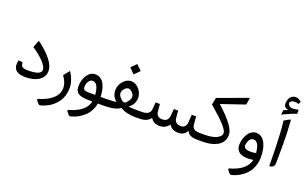

<svg xmlns="http://www.w3.org/2000/svg" viewBox="-119 -1493 3752 2347"><g transform="rotate(20 1757.5 -319.0)"><path d="M58.6 -164.6C54.2 -144.5 51.8 -126.5 51.8 -111.3C51.8 -37.1 102.5 0 204.6 0C250 0 290.5 -5.9 326.7 -18.1C362.3 -30.3 391.6 -48.8 414.1 -74.7C436 -100.1 447.3 -130.9 447.3 -166.5C447.3 -249 375 -347.2 230 -460.4C216.3 -471.2 207.5 -472.2 204.1 -463.4L172.9 -379.9C231 -341.3 279.3 -301.8 318.8 -260.7C358.4 -219.2 377.9 -184.1 377.9 -155.3C377.9 -110.4 319.8 -87.9 204.1 -87.9C146 -87.9 119.1 -101.6 113.8 -142.6C113.3 -148.9 112.8 -154.8 112.8 -159.2Z M631.8 -180.7C669.4 -127.4 688 -79.1 688 -34.7C688 19 666 65.9 622.1 105.5C577.6 145 518.1 175.3 443.4 195.8C432.6 198.7 433.1 208 444.8 224.1L463.9 248C471.7 257.3 479.5 262.2 487.8 262.2C503.9 262.2 554.2 247.1 610.4 212.9C647 190.9 685.1 154.3 713.4 112.3C741.7 70.3 761.2 9.3 761.2 -56.6C761.2 -124.5 738.8 -191.4 693.4 -258.3Z M1008.8 -87.9C987.3 -87.9 976.1 -88.4 960.4 -92.3C938.5 -96.7 925.3 -108.9 925.3 -135.7C925.3 -162.6 932.1 -186.5 945.8 -208C959 -229 975.6 -239.7 995.6 -239.7C1045.9 -239.7 1074.7 -189.5 1083 -88.4C1065.4 -87.9 1040.5 -87.9 1008.8 -87.9ZM837.4 196.3C825.2 199.7 825.7 209 838.9 224.6L863.3 253.9C870.1 262.2 879.9 264.6 892.6 261.2C958.5 244.1 1015.1 212.4 1062.5 167C1109.4 121.6 1138.2 65.9 1148.9 0H1209C1216.8 0 1220.7 -12.7 1220.7 -37.6V-49.8C1220.7 -75.2 1216.8 -87.9 1209 -87.9H1153.3C1151.9 -151.9 1139.6 -208 1115.7 -253.4C1091.8 -298.3 1050.3 -326.2 999 -326.2C969.2 -326.2 943.4 -314.9 920.4 -293C875 -248 854 -181.6 854 -116.7C854 -75.7 867.2 -48.3 888.7 -31.2C899.4 -22.5 914.6 -15.6 934.1 -11.2C953.6 -6.8 974.1 -3.9 996.1 -2.4C1017.6 -1 1044.9 0 1078.6 0C1056.6 92.3 976.6 157.7 837.4 196.3Z M1370.6 -551.8 1438 -484.4 1505.4 -551.8 1438 -619.1ZM1203.6 -87.9C1185.5 -87.9 1176.8 -75.2 1176.8 -49.8V-37.6C1176.8 -12.7 1185.5 0 1203.6 0H1219.7C1317.9 0 1386.2 -11.2 1440.4 -47.9C1491.2 -16.1 1557.1 0 1637.7 0H1651.9C1659.7 0 1663.6 -12.7 1663.6 -37.6V-49.8C1663.6 -75.2 1659.7 -87.9 1651.9 -87.9H1634.8C1574.2 -87.9 1534.2 -89.8 1515.1 -93.3C1564.5 -130.9 1589.4 -176.8 1589.4 -231C1589.4 -258.3 1582.5 -284.7 1568.8 -310.5C1555.2 -336.4 1537.1 -356.9 1514.2 -373C1491.2 -389.2 1467.3 -397 1442.4 -397C1403.8 -397 1369.1 -379.4 1338.9 -344.2C1308.6 -309.1 1293.5 -270.5 1293.5 -229C1293.5 -173.8 1314.9 -129.9 1357.4 -97.2C1333.5 -90.8 1287.6 -87.9 1219.7 -87.9ZM1365.2 -213.9C1365.2 -236.3 1373.5 -256.8 1390.6 -274.9C1407.7 -293 1423.8 -301.8 1439.9 -301.8C1456.1 -301.8 1472.7 -292.5 1490.7 -274.4C1508.3 -256.3 1517.1 -237.3 1517.1 -218.3C1517.1 -201.7 1508.3 -181.6 1491.2 -158.2C1473.6 -134.3 1458.5 -122.6 1445.8 -122.6C1432.6 -122.6 1416 -133.3 1396 -154.8C1375.5 -175.8 1365.2 -195.8 1365.2 -213.9Z M2193.8 0C2247.1 0 2283.7 -22 2304.7 -66.4C2324.2 -21.5 2365.7 0 2438 0H2448.2C2456.1 0 2460 -12.7 2460 -37.6V-49.8C2460 -75.2 2456.1 -87.9 2448.2 -87.9H2438.5C2374 -87.9 2344.2 -112.3 2340.3 -163.6L2332.5 -263.7H2274.9L2268.1 -163.6C2264.6 -113.3 2240.2 -87.9 2194.8 -87.9C2142.6 -87.9 2113.8 -112.8 2109.4 -162.1L2101.1 -254.9H2045.9L2037.1 -162.6C2032.7 -112.8 2005.4 -87.9 1954.1 -87.9C1903.8 -87.9 1876.5 -113.3 1872.1 -163.6L1864.3 -254.9H1808.6L1800.3 -161.6C1795.9 -112.3 1758.3 -87.9 1686.5 -87.9H1646.5C1628.4 -87.9 1619.6 -75.2 1619.6 -49.8V-37.6C1619.6 -12.7 1628.4 0 1646.5 0H1684.1C1756.3 0 1806.2 -21 1833.5 -63C1856.4 -21 1895.5 0 1951.2 0C2001 0 2041.5 -21 2073.2 -63C2096.2 -21 2136.7 0 2193.8 0Z M2512.2 0C2588.4 0 2652.8 -14.2 2704.1 -43.5C2755.4 -72.3 2786.1 -122.1 2786.1 -188C2786.1 -261.7 2710.4 -362.3 2552.2 -504.4L2858.9 -609.4L2870.6 -685.5C2873.5 -699.7 2872.6 -700.7 2859.4 -696.3L2482.4 -558.1L2464.4 -466.3C2635.7 -321.8 2717.8 -232.4 2717.8 -185.5C2717.8 -165.5 2708 -148.4 2689 -133.3C2650.4 -103 2586.4 -87.9 2512.2 -87.9H2442.9C2424.8 -87.9 2416 -75.2 2416 -49.8V-37.6C2416 -12.7 2424.8 0 2442.9 0Z M3171.4 -2.4C3149.4 91.8 3068.8 158.2 2929.7 196.3C2918.5 199.2 2918.9 208.5 2931.2 224.6L2951.2 250C2960.4 261.2 2971.7 264.6 2984.9 261.2C3033.7 249 3079.6 228.5 3127 191.4C3150.4 172.9 3170.9 151.9 3188.5 128.4C3223.1 81.5 3247.1 11.7 3247.1 -66.4C3247.1 -204.1 3200.2 -326.2 3095.7 -326.2C3053.2 -326.2 3017.1 -303.7 2995.1 -272.9C2983.9 -257.8 2974.6 -240.2 2967.3 -221.2C2951.7 -182.1 2946.3 -147.5 2946.3 -116.7C2946.3 -36.6 3003.4 3.4 3094.7 3.4C3113.8 3.4 3139.6 1.5 3171.4 -2.4ZM3016.1 -135.7C3016.1 -149.4 3020.5 -170.4 3030.8 -195.3C3040.5 -220.2 3063 -239.7 3090.8 -239.7C3117.7 -239.7 3139.2 -221.2 3151.9 -191.9C3164.6 -162.1 3170.9 -130.4 3174.3 -93.3C3151.4 -87.9 3129.4 -85 3107.9 -85C3046.9 -85 3016.1 -102.1 3016.1 -135.7Z M3353 -581.1C3368.2 -488.8 3377 -294.4 3379.9 2C3410.2 1.5 3431.2 -10.7 3442.9 -33.7C3446.3 -40 3447.8 -134.3 3447.8 -315.9C3447.8 -402.8 3443.8 -500 3436.5 -607.4C3435.1 -620.6 3432.1 -621.6 3428.7 -621.6C3427.2 -621.6 3425.3 -621.1 3422.9 -619.6ZM3299.3 -639.6C3383.3 -678.7 3445.3 -705.1 3482.4 -714.8V-764.2C3482.4 -767.6 3479 -767.6 3476.6 -767.6C3471.7 -767.6 3465.3 -766.1 3458.5 -764.2C3441.4 -759.8 3425.3 -757.3 3410.2 -757.3C3390.1 -757.3 3374 -762.7 3362.3 -772.9C3350.6 -783.2 3344.7 -793.9 3344.7 -806.2C3344.7 -826.2 3370.1 -843.3 3402.8 -843.3C3418 -843.3 3435.5 -840.3 3456.5 -834L3472.2 -867.7C3448.2 -890.1 3424.3 -901.4 3400.4 -901.4C3319.3 -901.4 3304.2 -823.7 3304.2 -785.6C3304.2 -746.6 3324.2 -730 3361.8 -722.7C3344.2 -714.8 3326.7 -707 3309.1 -699.7Z"/></g></svg>

Font: Sahel
Style: Regular
Weight: 400
Foundry: Saber Rastikerdar (saber.rastikerdar@gmail.com)
Version: Version 3.4.0